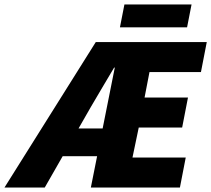

<svg xmlns="http://www.w3.org/2000/svg" viewBox="-56 -838 944 858"><path d="M-36 0 372 -650H868L842 -516H612L590 -402H784L758 -268H564L536 -134H774L748 0H350L457 -536H454Q427 -490 401.5 -447.5Q376 -405 350 -360L144 0ZM138 -140 164 -264H484L460 -140ZM480 -716 500 -818H800L780 -716Z"/></svg>

Font: Source Sans 3 Black
Style: Italic
Weight: 900
Italic angle: -11°
Designer: Paul D. Hunt
Foundry: Adobe
Version: Version 3.052;hotconv 1.1.0;makeotfexe 2.6.0